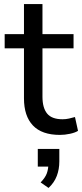

<svg xmlns="http://www.w3.org/2000/svg" viewBox="-20 -655 404 945"><path d="M275 9Q186 9 142 -37.5Q98 -84 98 -171V-417H3V-487H98V-635H189V-487H342V-417H189V-179Q189 -124 212 -96Q235 -68 288 -68Q304 -68 319.5 -71.5Q335 -75 349 -79L364 -11Q350 -2 324.5 3.5Q299 9 275 9ZM219 270 180 243Q203 219 210.5 198Q218 177 218 153L240 165H166V78H272V140Q272 178 259.5 211Q247 244 219 270Z"/></svg>

Font: Nunito Sans 12pt ExtraLight 12pt Medium
Style: Regular
Weight: 500
Version: Version 3.101;gftools[0.9.27]